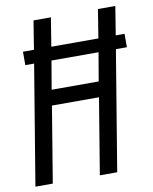

<svg xmlns="http://www.w3.org/2000/svg" viewBox="-83 -798 686 860"><g transform="rotate(-10 260.0 -367.5)"><path d="M8 0 98 -544H58V-605H108L129 -735H208L187 -605H401L422 -735H501L480 -605H520V-544H470L380 0H301L358 -345H144L87 0ZM369 -415 391 -544H177L155 -415Z"/></g></svg>

Font: Iosevka Fixed
Style: Italic
Weight: 400
Italic angle: -9°
Monospace: yes
Designer: Belleve Invis
Foundry: Belleve Invis
Version: Version 33.2.4